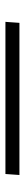

<svg xmlns="http://www.w3.org/2000/svg" viewBox="272 -360 89 672"><g transform="rotate(-90 316.0 -23.5)"><path d="M40 0.5 43.5 -48.5H576L572.5 0.5Z"/></g></svg>

Font: Karla Light
Style: Italic
Weight: 300
Italic angle: -8°
Designer: Jonathan Pinhorn
Version: Version 2.004;gftools[0.9.33]